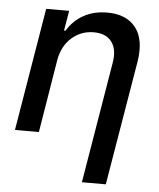

<svg xmlns="http://www.w3.org/2000/svg" viewBox="-54 -599 704 849"><g transform="rotate(5 298.5 -174.5)"><path d="M185.7 -323.9 132.5 0H26.3L117.2 -545.5H219.1L204.2 -456.7H210.9Q237.6 -501.8 282.8 -527.2Q328.1 -552.6 388.1 -552.6Q473.7 -552.6 514.9 -499.5Q556.1 -446.4 539.8 -346.9L447.4 204.5H341.3L431.1 -334.2Q441.1 -393.5 415.8 -427Q390.6 -460.6 336.3 -460.6Q280.2 -460.6 238.6 -424.2Q197.1 -387.8 185.7 -323.9Z"/></g></svg>

Font: Karasuma Gothic
Style: Medium Italic
Weight: 500
Italic angle: 9.39998°
Designer: Rasmus Andersson / Ryoko Nishizuka
Foundry: Genbu
Version: Version 1.00